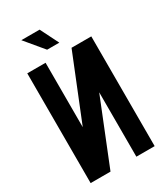

<svg xmlns="http://www.w3.org/2000/svg" viewBox="-198 -889 843 974"><g transform="rotate(-30 223.0 -402.0)"><path d="M93.6 -803.6H200.7L254.3 -696.4H182.9ZM35.7 -642.9H142.9V-265.7L295 -642.9H410.7V0H303.6V-377.1L152.1 0H35.7Z"/></g></svg>

Font: Aire Exterior
Style: Regular
Weight: 400
Width: 4
Designer: Jayvee Enaguas (HarvettFox96)
Version: 20190503.02